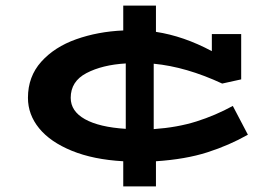

<svg xmlns="http://www.w3.org/2000/svg" viewBox="-20 -654 976 687"><path d="M538 -77V13H421V-77Q314 -83 237 -114.5Q160 -146 120 -195Q80 -244 80 -304Q80 -380 127.5 -433Q175 -486 252.5 -513.5Q330 -541 421 -545V-634H538V-540Q637 -525 738 -471V-532H843V-370L775 -355Q646 -415 530 -426V-192Q615 -198 683 -219.5Q751 -241 813 -275L867 -172Q800 -134 722 -109Q644 -84 538 -77ZM430 -193V-427Q346 -422 289.5 -392.5Q233 -363 233 -304Q233 -256 284 -227.5Q335 -199 430 -193Z"/></svg>

Font: BioRhyme Expanded ExtraBold
Style: Regular
Weight: 800
Width: 7
Designer: Aoife Mooney
Foundry: Aoife Mooney Type
Version: Version 1.000